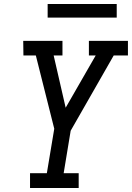

<svg xmlns="http://www.w3.org/2000/svg" viewBox="-20 -939 659 959"><path d="M130 0V-74H214L251 -296L159 -662H97L96 -735H292V-662H248L308 -401L458 -662H424V-735H619V-662H548L333 -286L298 -74H373V0ZM218 -851V-919H563V-851Z"/></svg>

Font: Iosevka Plex Etoile
Style: Italic
Weight: 400
Italic angle: -9°
Designer: Belleve Invis
Foundry: Belleve Invis
Version: Version 25.1.1; ttfautohint (v1.8.4)